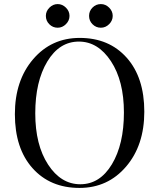

<svg xmlns="http://www.w3.org/2000/svg" viewBox="-20 -908 781 942"><path d="M688 -360Q688 -195 598.5 -90.5Q509 14 370 14Q226 14 139.5 -83Q53 -180 53 -348Q53 -513 142.5 -617.5Q232 -722 371 -722Q515 -722 601.5 -625Q688 -528 688 -360ZM153 -352Q153 -197 216 -100.5Q279 -4 374 -4Q470 -4 529 -102Q588 -200 588 -356Q588 -511 524.5 -607.5Q461 -704 367 -704Q271 -704 212 -606Q153 -508 153 -352ZM263 -772Q239 -772 222 -789Q205 -806 205 -830Q205 -853 222.5 -870.5Q240 -888 263 -888Q286 -888 303.5 -870.5Q321 -853 321 -830Q321 -807 303.5 -789.5Q286 -772 263 -772ZM475 -772Q451 -772 434 -789Q417 -806 417 -830Q417 -854 434 -871Q451 -888 475 -888Q498 -888 515.5 -870.5Q533 -853 533 -830Q533 -807 515.5 -789.5Q498 -772 475 -772Z"/></svg>

Font: Playfair Display
Style: Regular
Weight: 400
Designer: Claus Eggers S?rensen
Foundry: Claus Eggers S?rensen
Version: Version 1.003